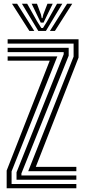

<svg xmlns="http://www.w3.org/2000/svg" viewBox="-20 -1011 458 1031"><path d="M131.5 -91.8 375.2 -707V-777H21V-800H401.8V-702L172.2 -114.8H390V-91.8ZM15.8 0V-95.2L247 -685.2H21V-708.2H287.8L42.2 -90.8V-23H390V0ZM68.8 -45.8V-85.8L322 -719.5V-731.2H21V-754.2H348.8V-712L95 -79.8V-68.8H390V-45.8ZM44.5 -990.8H72L164.2 -844.8H137.8ZM97.8 -990.8H126L178.8 -897.2L201.8 -860.8H210.8L233.5 -897L286.2 -990.8H314.5L226.5 -844.8H185.8ZM150 -990.8H178.5L200 -933.2L204 -913.8H208.2L212.5 -933.2L234.8 -990.8H263L228 -919L213.8 -889.5H198.8L184.5 -919ZM340.2 -990.8H367.8L274.8 -844.8H248Z"/></svg>

Font: Big Shoulders Inline Text Thin ExtraBold
Style: Regular
Weight: 800
Version: Version 2.002